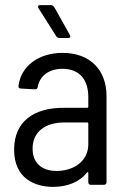

<svg xmlns="http://www.w3.org/2000/svg" viewBox="-20 -720 495 748"><path d="M252 -584 191 -693C188 -697 184 -700 179 -700H136C131 -700 128 -698 128 -694C128 -692 129 -690 130 -688L199 -579C202 -575 206 -572 211 -572H245C251 -572 254 -574 254 -578C254 -580 253 -582 252 -584ZM224 -514C130 -514 61 -462 52 -385C51 -379 55 -375 61 -375L116 -372C122 -372 126 -374 127 -381C134 -424 171 -452 223 -452C291 -452 324 -408 324 -342V-304C324 -302 322 -300 320 -300H227C112 -300 35 -247 35 -137C35 -25 115 8 187 8C241 8 289 -10 319 -48C322 -51 324 -49 324 -46V-10C324 -4 328 0 334 0H385C391 0 395 -4 395 -10V-346C395 -446 332 -514 224 -514ZM201 -54C148 -54 107 -80 107 -141C107 -208 158 -243 232 -243H320C322 -243 324 -241 324 -239V-158C324 -89 263 -54 201 -54Z"/></svg>

Font: Barlow Semi Condensed
Style: Regular
Weight: 400
Width: 4
Designer: Jeremy Tribby
Foundry: Tribby Type
Version: Version 1.422;hotconv 1.0.109;makeotfexe 2.5.65596